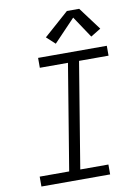

<svg xmlns="http://www.w3.org/2000/svg" viewBox="-103 -1041 806 1109"><g transform="rotate(-10 300.0 -486.5)"><path d="M48 0V-58H221L323 -677H158V-735H561V-677H388L286 -58H451V0ZM273 -798 223 -844 369 -973H441L541 -839L482 -803L398 -929Z"/></g></svg>

Font: Iosevka Slab LtExObl
Style: Regular
Weight: 300
Width: 7
Italic angle: -9°
Monospace: yes
Designer: Belleve Invis
Foundry: Belleve Invis
Version: Version 11.1.0; ttfautohint (v1.8.3)